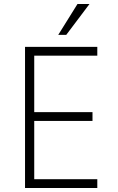

<svg xmlns="http://www.w3.org/2000/svg" viewBox="-20 -939 587 959"><path d="M105 0V-705H466V-661H151V-379H442V-335H151V-44H466V0ZM271 -765 367 -919H427L311 -765Z"/></svg>

Font: Nunito Sans 7pt Condensed ExtraLight
Style: Regular
Weight: 250
Width: 3
Designer: Vernon Adams
Foundry: Vernon Adams
Version: Version 3.101;gftools[0.9.27]